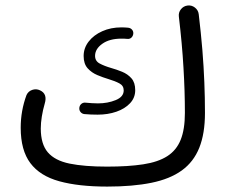

<svg xmlns="http://www.w3.org/2000/svg" viewBox="-20 -653 836 702"><path d="M55.7 -186Q55.7 -103.5 91 -56.6Q126.2 -9.7 196.7 9.7Q267.1 29.2 372.1 29.2Q465.9 29.2 533.7 15.3Q601.4 1.5 644.7 -29.8Q688 -61.1 708.7 -112.9Q729.4 -164.7 729.4 -240.1Q729.4 -295.1 727.1 -352Q724.9 -408.9 719.9 -470.6Q714.8 -532.3 706.6 -601.1Q704.7 -616.1 692.6 -625.4Q680.6 -634.7 665.6 -632.8Q650.7 -630.8 641.4 -619Q632 -607.2 634 -591.8Q639.9 -542 644.1 -495.8Q648.3 -449.5 650.8 -406.1Q653.4 -362.7 654.7 -321.4Q656 -280.1 656 -240.1Q656 -180.2 640.6 -141.9Q625.2 -103.5 591.6 -82Q558 -60.5 503.7 -52.2Q449.3 -43.8 371.6 -43.8Q288.2 -43.8 234.6 -54.8Q180.9 -65.8 155 -95.9Q129.1 -126 129.1 -183.4Q129.1 -203.3 132.9 -227Q136.7 -250.7 143.5 -274.1Q154.4 -309.9 126.2 -322.8Q112.5 -329.3 98 -324.4Q83.4 -319.5 76.9 -305.5Q55.7 -248 55.7 -186ZM467.3 -529.3Q468.3 -538.2 462.8 -544.5Q457.3 -550.8 448.5 -551.7Q436.2 -552.9 423.9 -552.9Q385.1 -552.9 353.8 -538.8Q322.5 -524.8 304.1 -501Q285.8 -477.2 285.8 -448.3Q285.8 -419.8 300.4 -403.4Q315.1 -387.1 336.1 -378.4Q357.2 -369.6 376.4 -363.9Q400.8 -356.6 416.6 -348.1Q432.3 -339.7 432.3 -322.4Q432.3 -299 403 -287Q373.7 -275 338 -275Q326.7 -275 315.5 -275.8Q304.3 -276.6 293.3 -277.6Q284.3 -278.8 277.6 -273.3Q270.9 -267.7 270 -258.5Q269.2 -249.8 274.6 -243.3Q280 -236.9 288.3 -235.9Q300 -234.9 312.2 -234.3Q324.3 -233.8 337 -233.8Q374.5 -233.8 405.6 -244.6Q436.7 -255.4 455.5 -275.5Q474.4 -295.6 474.4 -323.3Q474.4 -351.1 460.6 -366.7Q446.8 -382.3 426.4 -390.6Q406.1 -398.9 386.7 -404.3Q361.6 -411.6 344.6 -420.7Q327.6 -429.7 327.6 -448.7Q327.6 -474 353.9 -492.8Q380.1 -511.7 423.9 -511.7Q429.1 -511.7 434.4 -511.6Q439.6 -511.5 445.1 -510.8Q454.3 -509.8 460.3 -515.3Q466.2 -520.8 467.3 -529.3Z"/></svg>

Font: Mikhak VF
Style: Regular
Weight: 100
Designer: Amin Abedi
Version: Version 3.001